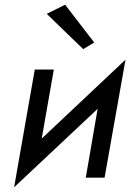

<svg xmlns="http://www.w3.org/2000/svg" viewBox="-20 -756 569 817"><path d="M40 41 69 -83 514 -502 485 -377ZM141 -72 40 41 128 -460H209ZM425 0H345L412 -389L514 -502ZM257 -736 381 -575 334 -547 179 -697Z"/></svg>

Font: Jost
Style: Italic
Weight: 400
Italic angle: -5°
Version: Version 3.710